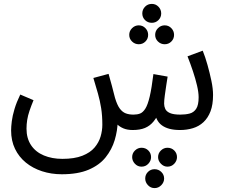

<svg xmlns="http://www.w3.org/2000/svg" viewBox="-20 -662 1165 985"><path d="M297 232Q243 232 195.5 216.5Q148 201 112.5 172Q77 143 57 101.5Q37 60 37 7Q37 -12 40.5 -40Q44 -68 54.5 -103Q65 -138 84 -177L152 -148Q140 -119 131.5 -94Q123 -69 119.5 -46.5Q116 -24 116 -2Q116 48 139.5 83Q163 118 205 135.5Q247 153 300 153Q362 153 402.5 137Q443 121 465 95Q487 69 496 38.5Q505 8 505 -22Q505 -69 499 -107Q493 -145 482.5 -182Q472 -219 459 -262L537 -283Q548 -245 554 -222Q560 -199 563.5 -185Q567 -171 570 -160Q581 -123 594.5 -105Q608 -87 625 -80.5Q642 -74 665 -74Q684 -74 698.5 -79.5Q713 -85 725.5 -104.5Q738 -124 748 -166.5Q758 -209 767 -282L840 -269Q837 -251 833 -224.5Q829 -198 825.5 -172.5Q822 -147 822 -130Q822 -116 828 -103Q834 -90 852 -82Q870 -74 905 -74Q932 -74 953 -79.5Q974 -85 986.5 -104Q999 -123 999 -163Q999 -188 991 -222.5Q983 -257 970 -296Q957 -335 942 -373L1020 -402Q1033 -370 1044.5 -329Q1056 -288 1064.5 -247.5Q1073 -207 1073 -175Q1073 -125 1060 -91Q1047 -57 1024 -35.5Q1001 -14 970 -4.5Q939 5 904 5Q873 5 850 -1Q827 -7 810.5 -19Q794 -31 784.5 -50.5Q775 -70 771 -97H802Q786 -61 767.5 -38.5Q749 -16 723.5 -5.5Q698 5 661 5Q633 5 613 -3.5Q593 -12 580 -25.5Q567 -39 559.5 -56.5Q552 -74 548 -92L584 -41Q583 8 568.5 56.5Q554 105 522 145Q490 185 435 208.5Q380 232 297 232ZM759 -545Q738 -545 724 -559Q710 -573 710 -593Q710 -613 724 -627.5Q738 -642 759 -642Q779 -642 793 -627.5Q807 -613 807 -593Q807 -573 793 -559Q779 -545 759 -545ZM692 -435Q672 -435 657.5 -449Q643 -463 643 -483Q643 -503 657.5 -517.5Q672 -532 692 -532Q712 -532 726 -517.5Q740 -503 740 -483Q740 -463 726 -449Q712 -435 692 -435ZM825 -435Q805 -435 790.5 -449Q776 -463 776 -483Q776 -503 790.5 -517.5Q805 -532 825 -532Q845 -532 859 -517.5Q873 -503 873 -483Q873 -463 859 -449Q845 -435 825 -435ZM773 303Q753 303 739 288Q725 273 725 254Q725 234 739 220Q753 206 773 206Q793 206 807.5 220Q822 234 822 254Q822 273 807.5 288Q793 303 773 303ZM839 193Q820 193 805.5 178Q791 163 791 144Q791 124 805.5 110Q820 96 839 96Q860 96 874 110Q888 124 888 144Q888 163 874 178Q860 193 839 193ZM706 193Q686 193 672 178Q658 163 658 144Q658 124 672.5 110Q687 96 706 96Q727 96 741 110Q755 124 755 144Q755 163 741 178Q727 193 706 193Z"/></svg>

Font: Noto Sans Arabic SemiCondensed
Style: Regular
Weight: 400
Width: 4
Designer: Monotype Design Team, Nadine Chahine, Nizar Qandah and Khaled Hosny
Foundry: Monotype Imaging Inc.
Version: Version 2.012